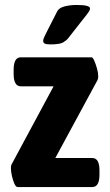

<svg xmlns="http://www.w3.org/2000/svg" viewBox="-20 -754 445 774"><path d="M51 0Q44 0 38 -13.5Q32 -27 28 -45Q24 -63 24 -76Q24 -84 26 -90L196 -406H64Q35 -406 35 -456V-473Q35 -523 64 -523H349Q354 -523 360 -509.5Q366 -496 371 -478Q376 -460 376 -446Q376 -437 373 -431L203 -117H352Q381 -117 381 -67V-50Q381 0 352 0ZM183 -575Q166 -575 160 -578.5Q154 -582 154 -590Q154 -598 167 -622.5Q180 -647 210 -707Q217 -722 239.5 -728Q262 -734 289 -734Q343 -734 343 -720Q343 -716 340.5 -711Q338 -706 330 -695.5Q322 -685 304 -662.5Q286 -640 255 -600Q248 -591 234.5 -583Q221 -575 183 -575Z"/></svg>

Font: Asap Condensed VF Beta
Style: Regular
Weight: 400
Designer: Pablo Cosgaya
Foundry: Omnibus-Type
Version: Version 1.008